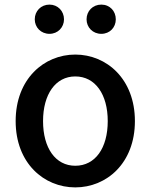

<svg xmlns="http://www.w3.org/2000/svg" viewBox="-20 -801 654 834"><path d="M307 13C443 13 566 -92 566 -275C566 -458 443 -564 307 -564C171 -564 48 -458 48 -275C48 -92 171 13 307 13ZM307 -81C221 -81 167 -158 167 -275C167 -391 221 -469 307 -469C394 -469 448 -391 448 -275C448 -158 394 -81 307 -81ZM195 -654C231 -654 258 -682 258 -717C258 -753 231 -781 195 -781C158 -781 131 -753 131 -717C131 -682 158 -654 195 -654ZM420 -654C457 -654 483 -682 483 -717C483 -753 457 -781 420 -781C383 -781 356 -753 356 -717C356 -682 383 -654 420 -654Z"/></svg>

Font: Noto Sans HK Medium
Style: Regular
Weight: 500
Designer: Ryoko NISHIZUKA 西塚涼子 (kana, bopomofo & ideographs); Paul D. Hunt (Latin, Greek & Cyrillic); Sandoll Communications 산돌커뮤니
Foundry: Adobe
Version: Version 2.002;hotconv 1.0.116;makeotfexe 2.5.65601